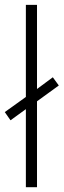

<svg xmlns="http://www.w3.org/2000/svg" viewBox="-37 -780 265 800"><path d="M117.2 -409.2 183.1 -458 208 -423.8 117.2 -357.9V0H70.8V-325.2L6.8 -278.8L-17.1 -313L70.8 -376V-759.8H117.2Z"/></svg>

Font: Germano
Style: Regular
Weight: 300
Width: 3
Foundry: Ascender Corporation
Version: Version 1.10; ttfautohint (v1.5)